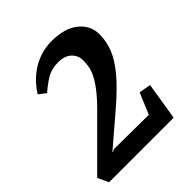

<svg xmlns="http://www.w3.org/2000/svg" viewBox="-219 -781 902 902"><g transform="rotate(-45 232.0 -330.0)"><path d="M-11 0 -36 -54 188 -278Q231 -321 255 -353Q279 -385 290.5 -409Q302 -433 305 -453Q308 -473 308 -492Q308 -523 285 -545.5Q262 -568 218 -568Q174 -568 142.5 -549Q111 -530 79 -502L44 -529Q56 -550 76 -572.5Q96 -595 124 -615Q152 -635 188 -647.5Q224 -660 268 -660Q354 -660 401.5 -621Q449 -582 449 -523Q449 -478 432 -433.5Q415 -389 372.5 -337.5Q330 -286 253 -220L101 -90L103 -88L115 -94L345 -92L389 -197L448 -187L418 0Z"/></g></svg>

Font: Faustina VF Beta
Style: Italic
Weight: 400
Italic angle: -8°
Designer: Alfonso Garcia
Foundry: Omnibus-Type
Version: Version 1.006